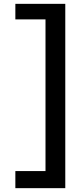

<svg xmlns="http://www.w3.org/2000/svg" viewBox="-20 -820 420 1000"><path d="M320 -800H60V-719H217V71H60V160H320Z"/></svg>

Font: Goli SemiBold
Style: Regular
Weight: 600
Designer: jaikishan Patel
Foundry: MagicType
Version: Version 1.000;Glyphs 3.2 (3242)